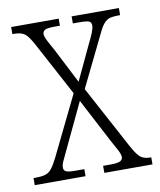

<svg xmlns="http://www.w3.org/2000/svg" viewBox="-67 -590 537 644"><g transform="rotate(-10 202.0 -268.0)"><path d="M0 0V-24H6Q26 -24 39 -27.5Q52 -31 61.5 -42.5Q71 -54 83 -78L182 -281L85 -462Q68 -494 55.5 -503Q43 -512 18 -512H14V-536H176V-512H159Q131 -512 124 -507Q117 -502 117 -494Q117 -486 124 -472Q131 -458 143 -437L205 -316L260 -433Q271 -455 277 -470Q283 -485 283 -494Q283 -504 276 -508Q269 -512 242 -512H220V-536H381V-512H379Q359 -512 347 -509Q335 -506 325.5 -495Q316 -484 305 -460L221 -288L336 -74Q354 -41 366 -32.5Q378 -24 398 -24H401V0H237V-24H260Q288 -24 296 -29Q304 -34 304 -42Q304 -51 296.5 -65.5Q289 -80 275 -105L198 -252L126 -100Q116 -78 109.5 -65Q103 -52 103 -42Q103 -32 110.5 -28Q118 -24 141 -24H173V0Z"/></g></svg>

Font: Noto Serif Ethiopic ExtraCondensed ExtraLight
Style: Regular
Weight: 200
Width: 2
Designer: Monotype Design Team
Foundry: Monotype Imaging Inc.
Version: Version 2.102; ttfautohint (v1.8.4.7-5d5b)